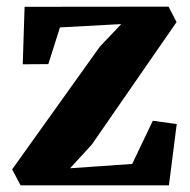

<svg xmlns="http://www.w3.org/2000/svg" viewBox="-20 -558 572 578"><path d="M345 -485.5 160.5 -475.5 125.5 -365 48.5 -364.5 54 -537.5 487.5 -538 511.5 -491.5 256.5 -123 191 -51.5 378 -64.5 440 -194.5 512 -184.5 488.5 0H42L16.5 -48L280.5 -417.5Z"/></svg>

Font: Merriweather 60pt ExtraBold
Style: Regular
Weight: 800
Version: Version 2.100